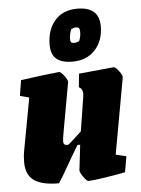

<svg xmlns="http://www.w3.org/2000/svg" viewBox="-54 -788 616 840"><g transform="rotate(-5 254.5 -368.5)"><path d="M489 -428 429 -95 475 -84 463 -15Q430 -8 374.5 0.5Q319 9 300 9Q293 9 278.5 -12Q264 -33 265 -41L278 -152H266Q247 -120 244 -115Q174 8 170 8Q96 8 61.5 -17Q27 -42 27 -97Q27 -125 32 -150L74 -377L34 -388L45 -456Q86 -462 138.5 -468.5Q191 -475 214 -477Q221 -477 236 -457.5Q251 -438 249 -428L210 -211Q205 -184 205 -173Q205 -163 209.5 -159.5Q214 -156 225 -156Q227 -156 246 -173Q265 -190 286 -210L310 -362Q311 -367 311 -374Q311 -395 294 -403L300 -462L454 -477Q461 -477 476 -457.5Q491 -438 489 -428ZM183 -599Q183 -665 218.5 -705.5Q254 -746 317 -746Q413 -746 413 -661Q413 -597 376 -557Q339 -517 276 -517Q230 -517 206.5 -536.5Q183 -556 183 -599ZM313 -604Q321 -622 321 -645Q321 -657 317 -661Q313 -665 303 -665Q295 -665 283 -659Q274 -636 274 -616Q274 -606 278 -602Q282 -598 291 -598Q301 -598 313 -604Z"/></g></svg>

Font: Grenze Black
Style: Italic
Weight: 900
Italic angle: -10°
Designer: Renata Polastri
Foundry: Omnibus-Type
Version: Version 1.002; ttfautohint (v1.8)